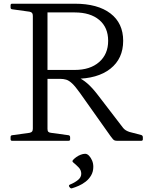

<svg xmlns="http://www.w3.org/2000/svg" viewBox="-20 -759 790 1035"><path d="M236 -334V-382H383Q466 -382 514.5 -424.5Q563 -467 563 -539Q563 -611 515 -651.5Q467 -692 383 -692H236V-739H383Q507 -739 575.5 -686.5Q644 -634 644 -539Q644 -443 575 -388.5Q506 -334 383 -334ZM157 0V-739H236V0ZM613 0Q605 0 599.5 -1.5Q594 -3 589 -8.5Q584 -14 576 -25L411 -258Q386 -293 369 -309Q352 -325 337 -329.5Q322 -334 303 -334L347 -352Q375 -352 399 -342.5Q423 -333 450 -310Q477 -287 509 -245L644 -69Q651 -61 658.5 -56.5Q666 -52 677 -48L742 -31Q750 -28 750 -19V-8Q750 0 741 0ZM45 0Q37 0 37 -9V-20Q37 -29 45 -30L139 -43Q149 -45 153 -50Q157 -55 157 -66V-217H236V-64Q236 -53 240.5 -48.5Q245 -44 255 -43L350 -30Q358 -28 358 -19V-8Q358 0 349 0ZM37 -730Q37 -739 45 -739H236V-522H157V-673Q157 -684 153 -689Q149 -694 139 -696L45 -709Q37 -710 37 -719ZM368 256Q361 258 356 251L353 247Q349 240 357 236Q382 226 400 211.5Q418 197 418 178Q418 158 404 143.5Q390 129 374 116Q368 111 373 104Q380 96 391 88Q402 80 415 75Q428 70 439 70Q450 70 460 80.5Q470 91 476.5 106.5Q483 122 483 140Q483 166 471.5 186Q460 206 442 220Q424 234 404.5 242.5Q385 251 368 256Z"/></svg>

Font: Hahmlet Light
Style: Regular
Weight: 300
Designer: Minjoo Ham & Mark Frömberg
Foundry: hypertype
Version: Version 1.002